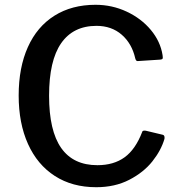

<svg xmlns="http://www.w3.org/2000/svg" viewBox="-20 -772 752 802"><path d="M659 -542Q660 -538 660 -532Q660 -527 658 -525.5Q656 -524 650 -523L557 -517H554Q548 -517 545 -528Q531 -590 488.5 -627Q446 -664 383 -664Q286 -664 235.5 -591.5Q185 -519 185 -372Q185 -226 235.5 -154Q286 -82 387 -82Q455 -82 500.5 -115Q546 -148 574 -221Q575 -228 589 -226L660 -209Q669 -207 667 -192Q653 -144 616.5 -98Q580 -52 520 -21Q460 10 382 10Q282 10 209 -37Q136 -84 97 -170.5Q58 -257 58 -373Q58 -490 96.5 -575.5Q135 -661 207.5 -706.5Q280 -752 379 -752Q448 -752 509 -723.5Q570 -695 610 -647Q650 -599 659 -542Z"/></svg>

Font: Libre Franklin Medium
Style: Regular
Weight: 500
Designer: Pablo Impallari, Rodrigo Fuenzalida
Foundry: Impallari Type
Version: Version 1.002; ttfautohint (v1.5)